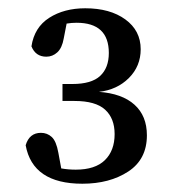

<svg xmlns="http://www.w3.org/2000/svg" viewBox="-20 -862 417 464"><path d="M179 -418Q59 -418 42 -511Q51 -541 79 -541Q94 -541 105 -531Q116 -521 121 -493L128 -455Q145 -452 163 -452Q210 -452 233.5 -475Q257 -498 257 -538Q257 -576 234 -597Q211 -618 160 -618H131V-659H155Q201 -659 222 -678.5Q243 -698 243 -734Q243 -807 165 -807Q159 -807 153 -806.5Q147 -806 141 -805L134 -769Q130 -746 118.5 -735.5Q107 -725 92 -725Q66 -725 56 -750Q63 -796 99 -819Q135 -842 186 -842Q246 -842 283 -815Q320 -788 320 -743Q320 -702 291.5 -673.5Q263 -645 219 -640Q275 -636 305 -609Q335 -582 335 -535Q335 -477 290 -447.5Q245 -418 179 -418Z"/></svg>

Font: Source Serif 4 SmText
Style: Regular
Weight: 400
Designer: Frank Grießhammer
Foundry: Adobe
Version: Version 4.005;hotconv 1.1.0;makeotfexe 2.6.0